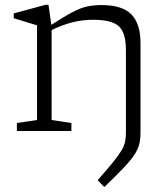

<svg xmlns="http://www.w3.org/2000/svg" viewBox="-20 -543 690 796"><path d="M502 7.5V-335.5Q502 -406.5 473 -433.8Q444 -461 366 -461Q324 -461 283.2 -451.2Q242.5 -441.5 194 -418.5V-45.5L276 -33V0H50V-33L133.5 -45.5V-438Q125.5 -440.5 98.2 -448.8Q71 -457 37 -467.5V-487.5L168.5 -523H181L193 -440Q246 -474.5 279.8 -492.2Q313.5 -510 340.8 -516Q368 -522 400.5 -522Q487.5 -522 525 -483Q562.5 -444 562.5 -365V5Q562.5 32.5 557.5 53.8Q552.5 75 537.5 98Q522.5 121 492.5 152.8Q462.5 184.5 412.5 232.5L385 204Q425 158.5 448.5 129.5Q472 100.5 483.5 81Q495 61.5 498.5 45Q502 28.5 502 7.5Z"/></svg>

Font: Newsreader Caption Light
Style: Regular
Weight: 300
Designer: Hugues Gentile
Foundry: Production Type
Version: Version 1.001